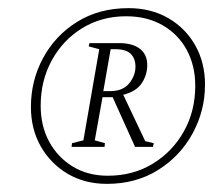

<svg xmlns="http://www.w3.org/2000/svg" viewBox="-20 -690 540 472"><path d="M243 -238Q188 -238 146 -263Q104 -288 80 -330.5Q56 -373 56 -427Q56 -492 86 -547.5Q116 -603 170 -636.5Q224 -670 296 -670Q351 -670 393.5 -645.5Q436 -621 460 -578.5Q484 -536 484 -482Q484 -418 453.5 -362Q423 -306 368.5 -272Q314 -238 243 -238ZM245 -258Q307 -258 355.5 -287.5Q404 -317 432 -367Q460 -417 460 -479Q460 -528 439.5 -566.5Q419 -605 380.5 -627.5Q342 -650 290 -650Q230 -650 182.5 -621Q135 -592 107.5 -542Q80 -492 80 -430Q80 -380 101 -341.5Q122 -303 159 -280.5Q196 -258 245 -258ZM156 -329 157 -338 185 -345 224 -569 198 -576 200 -584H273Q306 -584 324 -570Q342 -556 342 -530Q342 -506 328.5 -485.5Q315 -465 283 -457L337 -343L358 -338L356 -329H312L257 -451H232L213 -345L238 -338L237 -329ZM264 -569H252L234 -466H251Q282 -466 297.5 -485Q313 -504 313 -526Q313 -546 301.5 -557.5Q290 -569 264 -569Z"/></svg>

Font: Spectral SC ExtraLight
Style: Italic
Weight: 275
Italic angle: -10°
Designer: Jean-Baptiste Levee
Foundry: Production Type
Version: Version 2.001